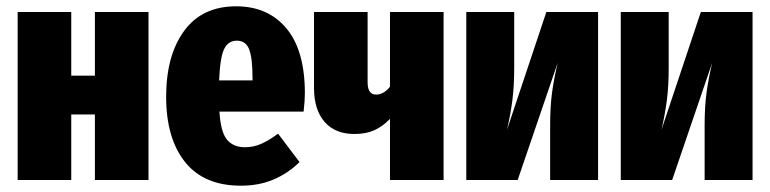

<svg xmlns="http://www.w3.org/2000/svg" viewBox="-20 -571 2443 609"><path d="M281 0V-208H206V0H36V-533H206V-331H281V-533H451V0Z M943 -217H676Q680 -152 700 -128Q720 -104 757 -104Q784 -104 808 -114.5Q832 -125 862 -147L930 -57Q895 -22 848.5 -2Q802 18 744 18Q627 18 567 -57Q507 -132 507 -264Q507 -395 564 -473Q621 -551 729 -551Q830 -551 888.5 -481Q947 -411 947 -275Q947 -251 943 -217ZM781 -323Q781 -386 770.5 -414Q760 -442 731 -442Q704 -442 691 -415.5Q678 -389 675 -316H781Z M1387 -533V0H1217V-194Q1194 -170 1167.5 -158Q1141 -146 1104 -146Q1043 -146 1009.5 -184.5Q976 -223 976 -292V-533H1146V-310Q1146 -271 1173 -271Q1197 -271 1217 -296V-533Z M1877 0H1725V-174Q1725 -233 1731 -277Q1737 -321 1749 -372L1622 0H1459V-533H1611V-356Q1611 -297 1605 -251.5Q1599 -206 1588 -159L1713 -533H1877Z M2367 0H2215V-174Q2215 -233 2221 -277Q2227 -321 2239 -372L2112 0H1949V-533H2101V-356Q2101 -297 2095 -251.5Q2089 -206 2078 -159L2203 -533H2367Z"/></svg>

Font: Fira Sans Extra Condensed ExtraBold
Style: Regular
Weight: 800
Width: 1
Designer: Carrois Corporate & Edenspiekermann AG
Foundry: Carrois Corporate GbR & Edenspiekermann AG
Version: Version 4.203